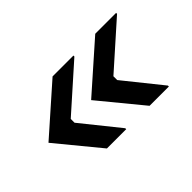

<svg xmlns="http://www.w3.org/2000/svg" viewBox="-58 -617 716 716"><g transform="rotate(-45 300.0 -258.5)"><path d="M190.8 -91.7 51.7 -260.8 237.5 -425H347.5V-420L173.3 -265V-245L292.5 -96.7V-91.7ZM415.8 -91.7 276.7 -260.8 462.5 -425H572.5V-420L398.3 -265V-245L517.5 -96.7V-91.7Z"/></g></svg>

Font: Familjen Grotesk GF Medium
Style: Italic
Weight: 500
Designer: Anders Wikstroem, Jonas Baeckman, Matilda Gysing, Kristian Moeller
Foundry: Familjen STHML AB
Version: Version 2.000; Beta; Release 4; Build 6